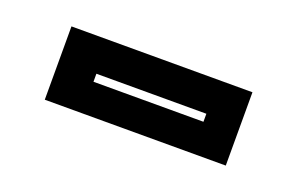

<svg xmlns="http://www.w3.org/2000/svg" viewBox="-35 -781 488 315"><g transform="rotate(20 209.0 -624.0)"><path d="M51 -559.5V-687.5H367V-559.5ZM116 -614.5H308V-628.5H116Z"/></g></svg>

Font: Tourney Thin
Style: Bold
Weight: 700
Version: Version 1.015